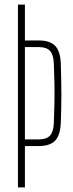

<svg xmlns="http://www.w3.org/2000/svg" viewBox="-20 -820 318 840"><path d="M58.5 0V-800H89V-643H149.5Q198.5 -643 221.2 -619.5Q244 -596 246 -542Q248.5 -464 248.5 -403.8Q248.5 -343.5 246 -282Q243.5 -228 221 -204.5Q198.5 -181 148.5 -181H89V0ZM89 -210H148.5Q183.5 -210 198.8 -226.8Q214 -243.5 215.5 -281.5Q217.5 -327.5 218.2 -369.8Q219 -412 218.2 -454.2Q217.5 -496.5 215.5 -542.5Q214 -580.5 199 -597.2Q184 -614 149.5 -614H89Z"/></svg>

Font: Big Shoulders Display Thin ExtraLight
Style: Regular
Weight: 250
Version: Version 2.002